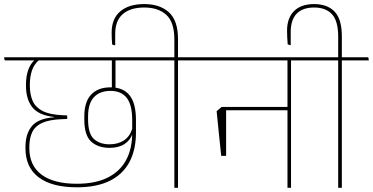

<svg xmlns="http://www.w3.org/2000/svg" viewBox="-42 -900 1788 920"><path d="M428 -610.5H616L612.5 -625.5H425ZM511 -615.5H494V-487L511 -487.5ZM688.5 -625.5H-22.5L-19.5 -610.5H692ZM494 -470H511.5V-616H494ZM326.5 -2.5Q420.5 -2.5 483.2 -33.2Q546 -64 577.8 -122.8Q609.5 -181.5 609.5 -265.5V-324.5Q609.5 -405 579 -443.2Q548.5 -481.5 487.5 -481.5Q427.5 -481.5 394.8 -446.8Q362 -412 362 -342.5V-327.5Q362 -251 395.2 -221.2Q428.5 -191.5 483 -191.5Q526.5 -191.5 554.8 -210Q583 -228.5 593.5 -261H595L592.5 -285Q580 -245.5 551.5 -227Q523 -208.5 483 -208.5Q436 -208.5 408 -234Q380 -259.5 380 -328V-341.5Q380 -404 408 -434.2Q436 -464.5 488 -464.5Q538.5 -464.5 565 -431.2Q591.5 -398 591.5 -324.5V-274.5V-268.5V-263Q591.5 -187 562 -132.5Q532.5 -78 473.5 -48.8Q414.5 -19.5 326 -19.5Q215.5 -19.5 157 -63.2Q98.5 -107 98.5 -190.5V-194.5Q98.5 -237 112 -266Q125.5 -295 159.2 -310.8Q193 -326.5 254 -329L280 -330V-347L255.5 -348Q194 -351 160.5 -369Q127 -387 114 -417.8Q101 -448.5 101 -489V-495.5Q101 -530.5 110.8 -561.2Q120.5 -592 148 -615H127Q104 -596 93.2 -564.8Q82.5 -533.5 82.5 -496V-488.5Q82.5 -425 112.5 -386.5Q142.5 -348 217 -339.5V-338Q141.5 -332.5 110.8 -295.8Q80 -259 80 -195V-189.5Q80 -98 143.5 -50.2Q207 -2.5 326.5 -2.5Z M811 0V-615H793.5V0ZM940.5 -610.5 937.5 -625.5H664.5L667.5 -610.5ZM649 -880.5Q575.5 -880.5 534.2 -845.5Q493 -810.5 493 -744Q493 -729.5 493.5 -716.2Q494 -703 495.5 -686.5L510 -682.5V-737.5Q510 -801.5 546.8 -832.8Q583.5 -864 649 -864Q716.5 -864 755 -828.8Q793.5 -793.5 793.5 -711V-622H811V-712Q811 -801.5 767.5 -841Q724 -880.5 649 -880.5Z M1352.5 -615H1335.5V0H1352.5ZM1266.5 -610.5H1482.5L1479 -625.5H1263ZM1430 -610.5 1426.5 -625.5H909L912 -610.5ZM1342.5 -387.5H1028.5V-371.5H1342.5ZM1018 -153H1041.5V-387.5H1020L996 -367.5Q1000 -325.5 1003.5 -292.8Q1007 -260 1010.2 -227.2Q1013.5 -194.5 1018 -153Z M1596 0V-615H1578.5V0ZM1725.5 -610.5 1722.5 -625.5H1449.5L1452.5 -610.5ZM1463 -880.5Q1401 -880.5 1367.2 -847.2Q1333.5 -814 1333.5 -753Q1333.5 -739 1334.2 -722.8Q1335 -706.5 1336.5 -687.5L1351 -683V-746.5Q1351 -805.5 1379.8 -834.8Q1408.5 -864 1463 -864Q1519 -864 1548.8 -831.8Q1578.5 -799.5 1578.5 -724V-622H1596V-725.5Q1596 -808.5 1561.2 -844.5Q1526.5 -880.5 1463 -880.5Z"/></svg>

Font: Anek Devanagari Medium Thin
Style: Regular
Weight: 250
Version: Version 1.003